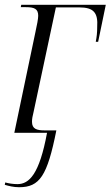

<svg xmlns="http://www.w3.org/2000/svg" viewBox="-28 -556 463 804"><path d="M52 228C138 228 170 181 208 -10H159C126 -10 106 -16 106 -46C106 -58 108 -69 113 -89L206 -525H304C364 -525 383 -503 379 -443C379 -418 377 -402 373 -381H383L415 -536H61L59 -526H80C116 -526 132 -519 132 -490C132 -478 127 -451 120 -420L32 0H169C137 174 94 215 45 215C27 215 8 212 -6 208L-8 218C10 223 29 228 52 228Z"/></svg>

Font: Noto Serif Display SemiCondensed Light
Style: Italic
Weight: 300
Width: 4
Italic angle: -12°
Designer: Monotype Design Team
Foundry: Monotype Imaging Inc.
Version: Version 2.009